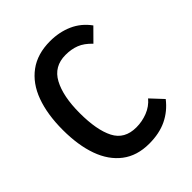

<svg xmlns="http://www.w3.org/2000/svg" viewBox="-207 -865 1013 1013"><g transform="rotate(-45 300.0 -358.5)"><path d="M49 -356Q49 -471.5 80 -556.5Q111 -641.5 174.5 -688.2Q238 -735 333 -735Q401 -735 458 -709.8Q515 -684.5 553 -632L485 -563.5Q451.5 -599 417 -612.5Q382.5 -626 339.5 -626Q253 -626 214 -553.2Q175 -480.5 175 -356Q175 -229.5 210.5 -160.2Q246 -91 333.5 -91Q376.5 -91 417 -106.8Q457.5 -122.5 485 -155.5L548.5 -87.5Q508.5 -36 452.5 -9Q396.5 18 320.5 18Q230.5 18 169.8 -28.2Q109 -74.5 79 -158.2Q49 -242 49 -356Z"/></g></svg>

Font: JuliaMono SemiBold
Style: Regular
Weight: 600
Monospace: yes
Designer: cormullion
Foundry: corm
Version: Version 0.055; ttfautohint (v1.8.4)